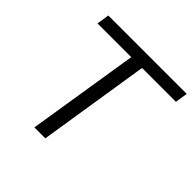

<svg xmlns="http://www.w3.org/2000/svg" viewBox="-179 -868 1030 1030"><g transform="rotate(45 336.0 -352.5)"><path d="M221 0 322 -634H66L77 -705H672L661 -634H404L304 0Z"/></g></svg>

Font: Nunito Sans 12pt
Style: Italic
Weight: 400
Italic angle: -9°
Designer: Vernon Adams
Foundry: Vernon Adams
Version: Version 3.101;gftools[0.9.27]